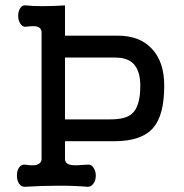

<svg xmlns="http://www.w3.org/2000/svg" viewBox="-20 -715 707 737"><path d="M229.5 -494.1H421.9Q461.9 -494.1 485.4 -476.6Q518.6 -450.2 518.6 -385.7Q518.6 -305.7 486.3 -278.3Q462.9 -256.8 403.3 -256.8H229.5ZM139.6 -589.8V-105.5Q139.6 -85.9 115.2 -81.1Q100.6 -79.1 76.2 -83Q61.5 -85 52.7 -71.3Q44.9 -59.6 44.9 -41Q44.9 -23.4 52.7 -10.7Q61.5 2.9 76.2 2Q140.6 -2 194.3 -2Q259.8 -2.9 315.4 2Q330.1 2.9 338.9 -10.7Q347.7 -22.5 347.7 -41Q347.7 -58.6 338.9 -71.3Q330.1 -85 315.4 -83L296.9 -82Q265.6 -79.1 252 -82Q229.5 -85.9 229.5 -105.5V-172.9H418Q524.4 -172.9 568.4 -224.6Q610.4 -273.4 610.4 -385.7Q610.4 -479.5 561.5 -529.3Q515.6 -578.1 431.6 -578.1H229.5V-694.3Q184.6 -691.4 142.6 -691.4Q103.5 -691.4 79.1 -694.3Q65.4 -696.3 57.6 -683.6Q49.8 -671.9 49.8 -654.3Q49.8 -636.7 57.6 -625Q65.4 -611.3 79.1 -612.3Q107.4 -616.2 121.1 -613.3Q139.6 -608.4 139.6 -589.8Z"/></svg>

Font: Gungsuh
Style: Regular
Weight: 400
Version: Version 2.21